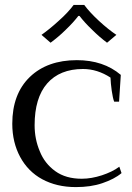

<svg xmlns="http://www.w3.org/2000/svg" viewBox="-20 -752 536 782"><path d="M149 -610C149 -610 186 -578 186 -578C206 -593 227 -610 248 -631C269 -651 286 -670 299 -687C299 -687 304 -687 304 -687C317 -670 334 -651 355 -631C376 -610 396 -593 416 -578C416 -578 454 -610 454 -610C433 -624 409 -643 383 -667C357 -691 337 -713 323 -732C323 -732 280 -732 280 -732C266 -713 246 -691 220 -668C194 -644 170 -625 149 -610ZM152 -22C191 -1 236 10 289 10C329 10 365 5 397 -6C429 -17 455 -30 475 -47C475 -47 466 -73 466 -73C446 -58 422 -47 395 -38C367 -29 340 -24 313 -24C270 -24 234 -34 205 -55C176 -76 155 -103 142 -136C128 -169 121 -204 121 -242C121 -316 138 -373 172 -412C206 -451 255 -471 318 -471C357 -471 395 -459 430 -436C431 -420 432 -402 435 -383C438 -363 441 -348 445 -338C445 -338 465 -338 465 -338C465 -338 472 -447 472 -447C425 -487 365 -507 293 -507C213 -507 149 -484 102 -439C54 -393 30 -329 30 -248C30 -197 41 -152 62 -113C83 -74 113 -43 152 -22Z"/></svg>

Font: BUSH 25 TRIRONG
Style: Regular
Weight: 400
Designer: Katatrad Team
Foundry: CadsonDemak